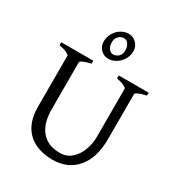

<svg xmlns="http://www.w3.org/2000/svg" viewBox="-202 -991 1058 1139"><g transform="rotate(30 327.0 -422.0)"><path d="M623 -595Q590 -588 571 -579.5Q552 -571 552 -564V-256Q552 -128 491.5 -56.5Q431 15 325 15Q259 15 206.5 -10Q154 -35 125 -86.5Q96 -138 96 -217V-564Q96 -570 78 -579Q60 -588 24 -595V-615H244V-595Q212 -588 193 -579.5Q174 -571 174 -564V-241Q174 -147 217.5 -94.5Q261 -42 345 -42Q391 -42 423 -70.5Q455 -99 471.5 -143.5Q488 -188 488 -236V-564Q488 -570 470.5 -579Q453 -588 418 -595V-615H623ZM315 -669Q283 -669 261.5 -691.5Q240 -714 240 -744Q240 -778 256 -804Q272 -830 296.5 -844.5Q321 -859 346 -859Q378 -859 400 -836.5Q422 -814 422 -783Q422 -751 406 -725Q390 -699 365 -684Q340 -669 315 -669ZM336 -822Q315 -822 299.5 -806.5Q284 -791 284 -764Q284 -742 295.5 -724Q307 -706 326 -706Q346 -706 362 -720.5Q378 -735 378 -763Q378 -787 366.5 -804.5Q355 -822 336 -822Z"/></g></svg>

Font: ChillKai
Style: Regular
Weight: 400
Designer: ChillType
Foundry: 寒蝉字型
Version: Version 2.000